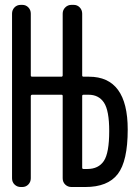

<svg xmlns="http://www.w3.org/2000/svg" viewBox="-20 -750 540 770"><path d="M309.6 -365.2V-77.1Q309.6 -72.3 315.4 -72.3H330.1Q375 -72.3 396.5 -104.5Q418 -136.7 418 -224.6Q418 -306.6 397 -338.4Q376 -370.1 335 -370.1H315.4Q309.6 -370.1 309.6 -365.2ZM63.5 0Q48.8 0 38.6 -9.8Q28.3 -19.5 28.3 -35.2V-695.3Q28.3 -710 38.1 -720.2Q47.9 -730.5 63.5 -730.5H69.3Q84 -730.5 93.8 -720.2Q103.5 -710 103.5 -695.3V-447.3Q103.5 -442.4 109.4 -442.4H226.6Q230.5 -442.4 231.4 -447.3V-695.3Q231.4 -710 241.7 -720.2Q252 -730.5 266.6 -730.5H275.4Q290 -730.5 299.8 -720.2Q309.6 -710 309.6 -695.3V-447.3Q309.6 -442.4 315.4 -442.4H336.9Q492.2 -442.4 492.2 -230.5Q492.2 -103.5 452.1 -51.8Q412.1 0 322.3 0H266.6Q252 0 241.7 -9.8Q231.4 -19.5 231.4 -35.2V-365.2Q231.4 -370.1 226.6 -370.1H109.4Q104.5 -370.1 103.5 -365.2V-35.2Q103.5 -20.5 93.8 -10.3Q84 0 69.3 0Z"/></svg>

Font: Rounded-L Mgen+ 2m regular
Style: Regular
Weight: 400
Designer: [Source Han Sans]
Ryoko NISHIZUKA  (kana & ideographs); Paul D. Hunt (Latin, Greek & Cyrillic); Wenlong ZHANG  (bopomofo
Version: Version 1.059.20150602